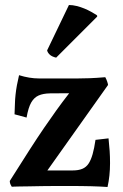

<svg xmlns="http://www.w3.org/2000/svg" viewBox="-20 -742 491 766"><path d="M413 -190Q416 -162 417.5 -139.5Q419 -117 419 -91Q419 -40 409 4Q381 2 344 1Q307 0 249 0Q232 0 204.5 0Q177 0 148 0.5Q119 1 94 1.5Q69 2 57 2Q47 2 38 2.5Q29 3 27 3Q22 -5 20.5 -10Q19 -15 19 -20Q65 -93 97.5 -143.5Q130 -194 156 -232Q182 -270 205 -302Q228 -334 256 -370H248Q207 -370 179.5 -369.5Q152 -369 134 -361Q116 -353 104.5 -333Q93 -313 86 -273L38 -286Q39 -305 39.5 -326Q40 -347 42 -364Q44 -383 47.5 -402Q51 -421 56 -442Q98 -429 135.5 -429Q173 -429 218 -429H290Q312 -429 338.5 -430Q365 -431 400 -434Q405 -425 408 -415.5Q411 -406 411 -403L169 -62H270Q293 -62 308.5 -68.5Q324 -75 333.5 -89.5Q343 -104 349.5 -127Q356 -150 361 -184ZM255 -722Q270 -722 286 -718Q302 -714 316.5 -708Q331 -702 343.5 -695Q356 -688 364 -683Q370 -679 367 -675L204 -512Q187 -516 178.5 -524Q170 -532 168 -541Z"/></svg>

Font: Lusitana
Style: Bold
Weight: 700
Designer: Ana Paula Megda
Foundry: Ana Paula Megda
Version: Version 1.000; ttfautohint (v1.1) -l 8 -r 50 -G 200 -x 14 -D